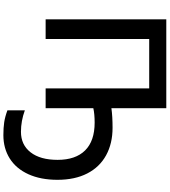

<svg xmlns="http://www.w3.org/2000/svg" viewBox="46 -800 1004 1136"><g transform="rotate(90 548.0 -232.0)"><path d="M620.1 -389.2Q668.9 -396 735.8 -396Q829.1 -396 898.9 -357.7Q968.8 -319.3 1006.3 -246.1Q1043.9 -172.9 1043.9 -69.8Q1043.9 28.8 1011 101.6Q978 174.3 918 212.2Q857.9 250 779.8 250Q735.8 250 703.1 245.1Q670.4 240.2 632.8 226.1V123Q695.8 146 759.8 146Q836.9 146 881.3 88.9Q925.8 31.7 925.8 -70.8Q925.8 -177.2 869.9 -233.6Q814 -290 705.1 -290Q655.3 -290 620.1 -282.2V0H502.9V-612.8H210.9V0H94.2V-713.9H620.1Z"/></g></svg>

Font: Open Sans Semibold
Style: Regular
Weight: 600
Foundry: Ascender Corporation
Version: Version 1.10; ttfautohint (v1.5.65-e2d9)